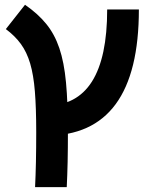

<svg xmlns="http://www.w3.org/2000/svg" viewBox="-20 -557 626 802"><path d="M172.9 9.8V-115.7Q427.7 -115.7 427.7 -517.6H560.1Q560.1 9.8 172.9 9.8ZM126.5 224.6Q128.9 176.8 130.1 119.4Q131.3 62 131.3 -4.9Q131.3 -105.5 125.7 -174.8Q120.1 -244.1 106 -291.9Q91.8 -339.6 67.1 -373.4Q42.5 -407.2 4.4 -435.5L84.5 -537.1Q138.2 -500 173 -457.3Q207.9 -414.6 227.8 -356Q247.8 -297.4 255.7 -212.4Q263.7 -127.4 263.7 -4.9Q263.7 62 262.5 119.4Q261.2 176.8 258.8 224.6Z"/></svg>

Font: Cascadia Mono PL
Style: Regular
Weight: 400
Monospace: yes
Designer: Aaron Bell
Foundry: Saja Typeworks
Version: Version 2102.003